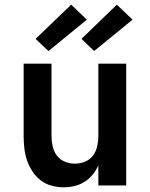

<svg xmlns="http://www.w3.org/2000/svg" viewBox="-20 -792 640 820"><path d="M252 8Q226 8 200 1Q174 -6 153.5 -22Q133 -38 118.5 -60Q104 -82 95.5 -107Q87 -132 84 -158Q81 -184 81 -210V-520H200V-210Q200 -188 205 -166.5Q210 -145 223 -127.5Q236 -110 257 -101.5Q278 -93 300 -93Q322 -93 343 -101.5Q364 -110 377 -127.5Q390 -145 395 -166.5Q400 -188 400 -210V-520H519V0H400V-86Q391 -65 376 -46.5Q361 -28 341 -15.5Q321 -3 298 2.5Q275 8 252 8ZM382 -574 328 -626 479 -772 546 -708ZM187 -574 132 -626 284 -772 351 -708Z"/></svg>

Font: Iosevka SS04 Extended
Style: Bold
Weight: 700
Width: 7
Monospace: yes
Designer: Belleve Invis
Foundry: Belleve Invis
Version: Version 19.0.0; ttfautohint (v1.8.4)